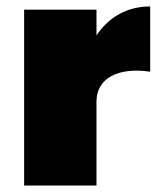

<svg xmlns="http://www.w3.org/2000/svg" viewBox="-20 -577 497 597"><path d="M280 -467V-547H55V0H280V-261C280 -333 346 -369 447 -354V-557C376 -557 318 -524 280 -467Z"/></svg>

Font: Montserrat arm Black
Style: Regular
Weight: 900
Designer: Julieta Ulanovsky
Foundry: Julieta Ulanovsky
Version: Version 6.000;PS 006.000;hotconv 1.0.88;makeotf.lib2.5.64775